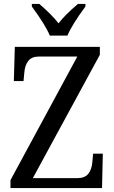

<svg xmlns="http://www.w3.org/2000/svg" viewBox="-20 -951 578 971"><path d="M33 -40 371 -665H177Q140 -665 123 -643Q106 -621 103 -584L99 -541H50L55 -714H485V-674L146 -50H370Q409 -50 426.5 -72Q444 -94 447 -131L451 -174H500L496 0H33ZM141 -918V-931H179Q241 -878 276 -833Q309 -876 374 -931H412V-918Q344 -826 321 -771H232Q209 -826 141 -918Z"/></svg>

Font: Noto Serif Narrow
Style: Regular
Weight: 400
Width: 4
Designer: Monotype Design Team
Foundry: Monotype Imaging Inc.
Version: Version 1.001